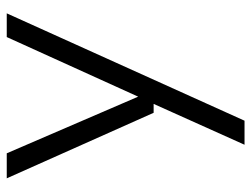

<svg xmlns="http://www.w3.org/2000/svg" viewBox="-110 -432 762 583"><g transform="rotate(-90 271.5 -141.0)"><path d="M123 220 247 -56H220L21 -502H97L269 -103L450 -502H522L196 220Z"/></g></svg>

Font: DM Sans 16pt Light
Style: Regular
Weight: 300
Version: Version 4.004;gftools[0.9.30]